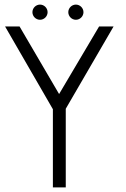

<svg xmlns="http://www.w3.org/2000/svg" viewBox="-20 -815 547 835"><path d="M154 -729C172 -729 187 -744 187 -762C187 -780 172 -795 154 -795C136 -795 121 -780 121 -762C121 -744 136 -729 154 -729ZM310 -729C328 -729 343 -744 343 -762C343 -780 328 -795 310 -795C292 -795 277 -780 277 -762C277 -744 292 -729 310 -729ZM266 0V-342L474 -700H411L237 -406L65 -700H2L210 -340V0Z"/></svg>

Font: Advent Pro
Style: Regular
Weight: 400
Designer: Andreas Kalpakidis
Foundry: Andreas Kalpakidis
Version: Version 2.002 2008